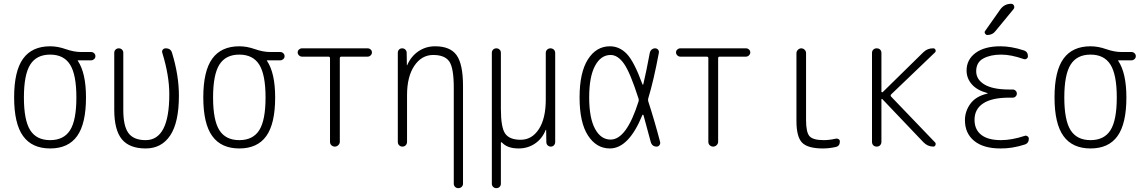

<svg xmlns="http://www.w3.org/2000/svg" viewBox="-20 -775 6040 1015"><path d="M350.6 -433.1Q317.4 -486.3 245.1 -486.3Q172.9 -486.3 139.6 -433.1Q106.4 -379.9 106.4 -259.8Q106.4 -139.6 139.6 -86.9Q172.9 -34.2 245.1 -34.2Q317.4 -34.2 350.6 -86.9Q383.8 -139.6 383.8 -259.8Q383.8 -379.9 350.6 -433.1ZM245.1 -530.3Q285.2 -530.3 328.1 -515.1Q371.1 -500 409.2 -500H461.9Q470.7 -500 477.5 -493.7Q484.4 -487.3 484.4 -478Q484.4 -468.8 477.5 -462.4Q470.7 -456.1 461.9 -456.1H391.6Q390.6 -456.1 390.6 -455.1Q390.6 -454.1 391.1 -454.1Q391.6 -454.1 391.6 -453.1Q434.6 -388.7 434.6 -259.8Q434.6 -121.1 387.7 -55.7Q340.8 9.8 245.1 9.8Q149.4 9.8 102.1 -55.7Q54.7 -121.1 54.7 -260.3Q54.7 -399.4 102.1 -464.8Q149.4 -530.3 245.1 -530.3Z M750 9.8Q664.1 9.8 624 -39.1Q584 -87.9 584 -195.3V-496.1Q584 -505.9 590.8 -512.7Q597.7 -519.5 607.9 -519.5Q618.2 -519.5 625 -512.7Q631.8 -505.9 631.8 -496.1V-193.4Q631.8 -108.4 659.2 -71.3Q686.5 -34.2 750 -34.2Q875 -34.2 875 -276.4Q875 -376 837.9 -496.1Q835 -504.9 840.3 -512.2Q845.7 -519.5 856.4 -519.5Q882.8 -519.5 889.6 -495.1Q925.8 -377 925.8 -269.5Q925.8 -127.9 879.9 -59.1Q834 9.8 750 9.8Z M1350.6 -433.1Q1317.4 -486.3 1245.1 -486.3Q1172.9 -486.3 1139.6 -433.1Q1106.4 -379.9 1106.4 -259.8Q1106.4 -139.6 1139.6 -86.9Q1172.9 -34.2 1245.1 -34.2Q1317.4 -34.2 1350.6 -86.9Q1383.8 -139.6 1383.8 -259.8Q1383.8 -379.9 1350.6 -433.1ZM1245.1 -530.3Q1285.2 -530.3 1328.1 -515.1Q1371.1 -500 1409.2 -500H1461.9Q1470.7 -500 1477.5 -493.7Q1484.4 -487.3 1484.4 -478Q1484.4 -468.8 1477.5 -462.4Q1470.7 -456.1 1461.9 -456.1H1391.6Q1390.6 -456.1 1390.6 -455.1Q1390.6 -454.1 1391.1 -454.1Q1391.6 -454.1 1391.6 -453.1Q1434.6 -388.7 1434.6 -259.8Q1434.6 -121.1 1387.7 -55.7Q1340.8 9.8 1245.1 9.8Q1149.4 9.8 1102.1 -55.7Q1054.7 -121.1 1054.7 -260.3Q1054.7 -399.4 1102.1 -464.8Q1149.4 -530.3 1245.1 -530.3Z M1576.2 -475.6Q1567.4 -475.6 1560.5 -482.4Q1553.7 -489.3 1553.7 -498Q1553.7 -506.8 1560.5 -513.2Q1567.4 -519.5 1576.2 -519.5H1923.8Q1932.6 -519.5 1939.5 -513.2Q1946.3 -506.8 1946.3 -498Q1946.3 -489.3 1939.5 -482.4Q1932.6 -475.6 1923.8 -475.6H1784.2Q1776.4 -475.6 1776.4 -466.8V-25.4Q1776.4 -15.6 1768.6 -7.8Q1760.7 0 1750 0Q1740.2 0 1732.4 -6.8Q1724.6 -13.7 1724.6 -25.4V-466.8Q1724.6 -475.6 1715.8 -475.6Z M2107.4 0Q2097.7 0 2090.3 -6.8Q2083 -13.7 2083 -25.4V-496.1Q2083 -505.9 2089.4 -512.7Q2095.7 -519.5 2106 -519.5Q2116.2 -519.5 2123 -512.7Q2129.9 -505.9 2129.9 -496.1L2130.9 -430.7Q2130.9 -429.7 2131.8 -429.7Q2132.8 -429.7 2132.8 -430.7Q2152.3 -476.6 2191.4 -503.4Q2230.5 -530.3 2280.3 -530.3Q2360.4 -530.3 2394 -482.9Q2427.7 -435.5 2427.7 -320.3V196.3Q2427.7 206.1 2420.4 212.9Q2413.1 219.7 2402.8 219.7Q2392.6 219.7 2385.7 212.9Q2378.9 206.1 2378.9 196.3V-310.5Q2378.9 -416 2355 -450.2Q2331.1 -484.4 2270 -484.4Q2209 -484.4 2170.4 -427.2Q2131.8 -370.1 2131.8 -271.5V-25.4Q2131.8 -14.6 2125 -7.3Q2118.2 0 2107.4 0Z M2580.1 196.3V-496.1Q2580.1 -505.9 2586.9 -512.7Q2593.8 -519.5 2604 -519.5Q2614.3 -519.5 2621.1 -512.7Q2627.9 -505.9 2627.9 -496.1V-199.2Q2627.9 -100.6 2650.9 -68.4Q2673.8 -36.1 2732.4 -36.1Q2792 -36.1 2828.6 -92.3Q2865.2 -148.4 2865.2 -249V-495.1Q2865.2 -505.9 2872.6 -512.7Q2879.9 -519.5 2890.1 -519.5Q2900.4 -519.5 2907.7 -512.7Q2915 -505.9 2915 -495.1V-24.4Q2915 -14.6 2908.7 -7.3Q2902.3 0 2892.1 0Q2881.8 0 2875 -6.8Q2868.2 -13.7 2868.2 -24.4L2867.2 -87.9Q2867.2 -88.9 2866.2 -88.9Q2864.3 -88.9 2864.3 -86.9Q2845.7 -41 2807.6 -15.6Q2769.5 9.8 2721.7 9.8Q2662.1 9.8 2633.8 -21.5Q2631.8 -23.4 2629.9 -22.9Q2627.9 -22.5 2627.9 -19.5V196.3Q2627.9 206.1 2621.1 212.9Q2614.3 219.7 2604 219.7Q2593.8 219.7 2586.9 212.9Q2580.1 206.1 2580.1 196.3Z M3208 -484.4Q3156.2 -484.4 3125.5 -426.8Q3094.7 -369.1 3094.7 -260.3Q3094.7 -151.4 3125.5 -94.2Q3156.2 -37.1 3208 -37.1Q3292 -37.1 3355.5 -238.3Q3358.4 -246.1 3355.5 -253.9Q3311.5 -391.6 3278.8 -438Q3246.1 -484.4 3208 -484.4ZM3204.1 9.8Q3132.8 9.8 3088.4 -58.6Q3043.9 -127 3043.9 -259.8Q3043.9 -391.6 3087.9 -460.9Q3131.8 -530.3 3204.1 -530.3Q3254.9 -530.3 3293.5 -490.2Q3332 -450.2 3376 -330.1Q3378.9 -324.2 3380.9 -330.1Q3396.5 -395.5 3415 -495.1Q3417 -505.9 3424.8 -512.7Q3432.6 -519.5 3442.9 -519.5Q3453.1 -519.5 3459 -512.2Q3464.8 -504.9 3462.9 -495.1Q3435.5 -348.6 3407.2 -255.9Q3404.3 -247.1 3407.2 -238.3Q3439.5 -139.6 3469.7 -24.4Q3471.7 -15.6 3466.3 -7.8Q3460.9 0 3451.2 0Q3426.8 0 3419.9 -25.4Q3391.6 -131.8 3381.8 -166Q3380.9 -168 3378.9 -168.5Q3377 -168.9 3376 -167Q3303.7 9.8 3204.1 9.8Z M3576.2 -475.6Q3567.4 -475.6 3560.5 -482.4Q3553.7 -489.3 3553.7 -498Q3553.7 -506.8 3560.5 -513.2Q3567.4 -519.5 3576.2 -519.5H3923.8Q3932.6 -519.5 3939.5 -513.2Q3946.3 -506.8 3946.3 -498Q3946.3 -489.3 3939.5 -482.4Q3932.6 -475.6 3923.8 -475.6H3784.2Q3776.4 -475.6 3776.4 -466.8V-25.4Q3776.4 -15.6 3768.6 -7.8Q3760.7 0 3750 0Q3740.2 0 3732.4 -6.8Q3724.6 -13.7 3724.6 -25.4V-466.8Q3724.6 -475.6 3715.8 -475.6Z M4330.1 9.8Q4250 9.8 4220.2 -21Q4190.4 -51.8 4190.4 -134.8V-494.1Q4190.4 -503.9 4198.2 -511.7Q4206.1 -519.5 4215.8 -519.5Q4225.6 -519.5 4233.4 -512.2Q4241.2 -504.9 4241.2 -494.1V-139.6Q4241.2 -75.2 4259.8 -54.7Q4278.3 -34.2 4335 -34.2Q4364.3 -34.2 4398.4 -42Q4406.2 -43.9 4413.1 -39.6Q4419.9 -35.2 4419.9 -27.3Q4419.9 -2.9 4398.4 2Q4363.3 9.8 4330.1 9.8Z M4589.8 -25.4V-495.1Q4589.8 -505.9 4596.7 -512.7Q4603.5 -519.5 4614.7 -519.5Q4626 -519.5 4632.8 -512.7Q4639.6 -505.9 4639.6 -495.1V-291Q4639.6 -289.1 4641.6 -287.6Q4643.6 -286.1 4646.5 -288.1L4860.4 -498Q4882.8 -520.5 4914.1 -519.5Q4921.9 -519.5 4925.3 -511.7Q4928.7 -503.9 4922.9 -498L4691.4 -276.4Q4685.5 -270.5 4691.4 -263.7L4922.9 -22.5Q4928.7 -16.6 4925.3 -8.3Q4921.9 0 4914.1 0Q4883.8 0 4861.3 -23.4L4644.5 -251Q4643.6 -252.9 4641.6 -252Q4639.6 -251 4639.6 -249V-25.4Q4639.6 -14.6 4632.8 -7.3Q4626 0 4614.7 0Q4603.5 0 4596.7 -6.8Q4589.8 -13.7 4589.8 -25.4Z M5200.2 -280.3Q5201.2 -280.3 5201.2 -281.2Q5201.2 -283.2 5199.2 -283.2Q5144.5 -297.9 5117.2 -329.6Q5089.8 -361.3 5089.8 -402.3Q5089.8 -460 5137.2 -495.1Q5184.6 -530.3 5268.6 -530.3Q5326.2 -530.3 5391.6 -508.8Q5414.1 -502 5414.1 -477.5Q5414.1 -469.7 5407.2 -464.8Q5400.4 -460 5391.6 -462.9Q5325.2 -486.3 5272.5 -486.3Q5215.8 -486.3 5178.2 -465.8Q5140.6 -445.3 5140.6 -398.4Q5140.6 -354.5 5184.6 -328.1Q5228.5 -301.8 5315.4 -301.8H5334Q5342.8 -301.8 5349.1 -295.4Q5355.5 -289.1 5355.5 -280.3Q5355.5 -271.5 5349.1 -265.1Q5342.8 -258.8 5334 -258.8H5315.4Q5223.6 -258.8 5177.7 -228.5Q5131.8 -198.2 5131.8 -141.6Q5131.8 -89.8 5167.5 -62Q5203.1 -34.2 5271.5 -34.2Q5329.1 -34.2 5396.5 -56.6Q5404.3 -59.6 5411.6 -54.7Q5418.9 -49.8 5418.9 -42Q5418.9 -17.6 5396.5 -10.7Q5330.1 10.7 5268.6 9.8Q5178.7 9.8 5129.9 -30.3Q5081.1 -70.3 5081.1 -139.6Q5081.1 -187.5 5110.4 -227.1Q5139.6 -266.6 5200.2 -280.3ZM5267.6 -724.6Q5289.1 -754.9 5325.2 -754.9Q5335.9 -754.9 5340.3 -745.1Q5344.7 -735.4 5337.9 -726.6L5242.2 -610.4Q5227.5 -590.8 5200.2 -589.8Q5192.4 -589.8 5187.5 -597.7Q5182.6 -605.5 5188.5 -612.3Z M5850.6 -433.1Q5817.4 -486.3 5745.1 -486.3Q5672.9 -486.3 5639.6 -433.1Q5606.4 -379.9 5606.4 -259.8Q5606.4 -139.6 5639.6 -86.9Q5672.9 -34.2 5745.1 -34.2Q5817.4 -34.2 5850.6 -86.9Q5883.8 -139.6 5883.8 -259.8Q5883.8 -379.9 5850.6 -433.1ZM5745.1 -530.3Q5785.2 -530.3 5828.1 -515.1Q5871.1 -500 5909.2 -500H5961.9Q5970.7 -500 5977.5 -493.7Q5984.4 -487.3 5984.4 -478Q5984.4 -468.8 5977.5 -462.4Q5970.7 -456.1 5961.9 -456.1H5891.6Q5890.6 -456.1 5890.6 -455.1Q5890.6 -454.1 5891.1 -454.1Q5891.6 -454.1 5891.6 -453.1Q5934.6 -388.7 5934.6 -259.8Q5934.6 -121.1 5887.7 -55.7Q5840.8 9.8 5745.1 9.8Q5649.4 9.8 5602.1 -55.7Q5554.7 -121.1 5554.7 -260.3Q5554.7 -399.4 5602.1 -464.8Q5649.4 -530.3 5745.1 -530.3Z"/></svg>

Font: Rounded Mgen+ 1m light
Style: Regular
Weight: 200
Designer: [Source Han Sans]
Ryoko NISHIZUKA  (kana & ideographs); Paul D. Hunt (Latin, Greek & Cyrillic); Wenlong ZHANG  (bopomofo
Version: Version 1.059.20150602